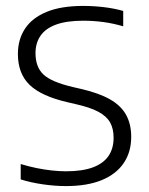

<svg xmlns="http://www.w3.org/2000/svg" viewBox="-20 -622 504 649"><path d="M202.5 7Q166 7 125.8 1.2Q85.5 -4.5 50 -15.5V-67.5Q76.5 -59.5 103 -54Q129.5 -48.5 155 -45.8Q180.5 -43 203 -43Q258 -43 293.8 -56.2Q329.5 -69.5 346.8 -94.8Q364 -120 364 -156.5Q364 -187 352.2 -208Q340.5 -229 312.8 -244Q285 -259 236 -270L208 -276.5Q119.5 -297 80 -335.2Q40.5 -373.5 40.5 -439.5Q40.5 -488.5 64.5 -525Q88.5 -561.5 137.5 -581.8Q186.5 -602 261.5 -602Q296 -602 331.5 -597.8Q367 -593.5 396.5 -585V-533Q363 -543 329.2 -547.5Q295.5 -552 261.5 -552Q205.5 -552 169.8 -539Q134 -526 117 -501.2Q100 -476.5 100 -442.5Q100 -395.5 126.8 -370.2Q153.5 -345 225.5 -328L253.5 -321.5Q314.5 -307.5 351.8 -286.2Q389 -265 406.2 -233.8Q423.5 -202.5 423.5 -159.5Q423.5 -108 398.2 -70.8Q373 -33.5 324 -13.2Q275 7 202.5 7Z"/></svg>

Font: Encode Sans SC Light
Style: Regular
Weight: 300
Version: Version 3.002